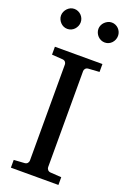

<svg xmlns="http://www.w3.org/2000/svg" viewBox="-168 -946 666 1001"><g transform="rotate(20 165.0 -445.5)"><path d="M33.2 0V-43L92.8 -46.9Q103.5 -47.9 108.6 -54.7Q113.8 -61.5 113.8 -68.8V-602.1Q113.8 -609.4 108.6 -615.7Q103.5 -622.1 92.8 -623L33.2 -627V-670.9H296.9V-627L235.8 -623Q225.6 -622.1 220.2 -615.7Q214.8 -609.4 214.8 -602.1V-68.8Q214.8 -61.5 220.2 -54.7Q225.6 -47.9 235.8 -46.9L296.9 -43V0ZM116.2 -836.4Q116.2 -825.2 111.8 -814.9Q107.4 -804.7 100.1 -796.9Q92.8 -789.1 82.8 -784.7Q72.8 -780.3 61.5 -780.3Q50.3 -780.3 40.5 -784.7Q30.8 -789.1 23.4 -796.9Q16.1 -804.7 11.7 -814.5Q7.3 -824.2 7.3 -835.4Q7.3 -846.2 11.7 -856.2Q16.1 -866.2 23.4 -874Q30.8 -881.8 40.5 -886.5Q50.3 -891.1 61.5 -891.1Q72.8 -891.1 82.8 -886.7Q92.8 -882.3 100.1 -875Q107.4 -867.7 111.8 -857.7Q116.2 -847.7 116.2 -836.4ZM323.2 -836.4Q323.2 -825.2 319.1 -814.9Q314.9 -804.7 307.6 -796.9Q300.3 -789.1 290.5 -784.7Q280.8 -780.3 269.5 -780.3Q258.3 -780.3 248.3 -784.7Q238.3 -789.1 230.7 -796.9Q223.1 -804.7 218.8 -814.9Q214.4 -825.2 214.4 -836.4Q214.4 -846.7 218.8 -856.7Q223.1 -866.7 231 -874.3Q238.8 -881.8 248.5 -886.5Q258.3 -891.1 269.5 -891.1Q280.8 -891.1 290.5 -886.7Q300.3 -882.3 307.6 -874.8Q314.9 -867.2 319.1 -857.2Q323.2 -847.2 323.2 -836.4Z"/></g></svg>

Font: BabelStone Ogham
Style: Regular
Weight: 400
Designer: Andrew West
Foundry: BabelStone
Version: Version 2.02 March 14, 2022